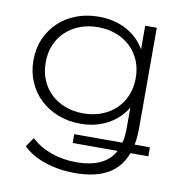

<svg xmlns="http://www.w3.org/2000/svg" viewBox="-81 -604 850 880"><g transform="rotate(10 344.0 -164.5)"><path d="M314 -78Q360 -78 398.5 -92.5Q437 -107 465 -133.5Q493 -160 508.5 -197Q524 -234 524 -279Q524 -324 508.5 -360.5Q493 -397 465 -423.5Q437 -450 398.5 -464.5Q360 -479 314 -479Q269 -479 230.5 -464.5Q192 -450 164 -423.5Q136 -397 120.5 -360.5Q105 -324 105 -279Q105 -234 120.5 -197Q136 -160 164 -133.5Q192 -107 230.5 -92.5Q269 -78 314 -78ZM310 -29Q254 -29 206 -47.5Q158 -66 123 -99Q88 -132 68 -178Q48 -224 48 -279Q48 -334 68 -379.5Q88 -425 123 -458Q158 -491 206 -509Q254 -527 310 -527Q380 -527 436.5 -497.5Q493 -468 525 -413V-523H579V-58Q579 -12 572 22H643V64H560Q534 133 475.5 165.5Q417 198 323 198Q251 198 187 177Q123 156 82 116L112 73Q150 109 204.5 128.5Q259 148 321 148Q456 148 500 64H291V23H515Q520 6 521.5 -12.5Q523 -31 523 -52V-142Q491 -88 435 -58.5Q379 -29 310 -29Z"/></g></svg>

Font: Montserrat-Alt1 Light
Style: Regular
Weight: 300
Designer: Differentunic
Foundry: Differentunic
Version: Version 7.222